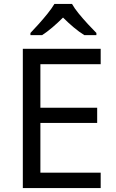

<svg xmlns="http://www.w3.org/2000/svg" viewBox="-20 -964 596 984"><path d="M496 0H97V-714H496V-635H187V-412H478V-334H187V-79H496ZM349 -944Q361 -922 383.5 -894.5Q406 -867 430.5 -840.5Q455 -814 474 -795V-784H412Q386 -800 358 -823.5Q330 -847 303 -874Q276 -847 249 -824Q222 -801 196 -784H136V-795Q155 -815 178.5 -841Q202 -867 224 -894.5Q246 -922 259 -944Z"/></svg>

Font: Noto Sans Bassa Vah
Style: Regular
Weight: 400
Designer: Monotype Design Team
Foundry: Monotype Imaging Inc.
Version: Version 2.002